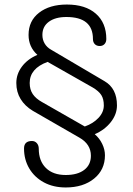

<svg xmlns="http://www.w3.org/2000/svg" viewBox="-20 -752 588 847"><path d="M86 -97Q86 -130 121 -130Q134 -130 142.5 -120.5Q151 -111 151 -96Q151 -42 182.5 -11Q214 20 270 20Q322 20 351.5 -2.5Q381 -25 381 -65Q381 -116 330 -145L125 -263Q90 -284 71 -315Q52 -346 52 -386Q52 -425 76.5 -458Q101 -491 145 -510Q106 -545 106 -598Q106 -660 152.5 -696Q199 -732 275 -732Q357 -732 403 -691.5Q449 -651 449 -580Q449 -566 441 -557.5Q433 -549 420 -549Q406 -549 398 -557.5Q390 -566 390 -580Q390 -677 273 -677Q224 -677 195.5 -656Q167 -635 167 -598Q167 -577 177 -560Q187 -543 205 -533L441 -394Q496 -362 496 -287Q496 -248 469 -213.5Q442 -179 398 -160Q419 -142 431 -117Q443 -92 443 -67Q443 -3 395 36Q347 75 270 75Q215 75 173.5 52.5Q132 30 109 -9Q86 -48 86 -97ZM438 -287Q438 -315 427 -332.5Q416 -350 389 -366L190 -479Q111 -450 111 -386Q111 -357 124.5 -337Q138 -317 165 -302L354 -194Q391 -207 414.5 -232Q438 -257 438 -287Z"/></svg>

Font: Kodchasan Light
Style: Regular
Weight: 300
Version: Version 1.000; ttfautohint (v1.6)